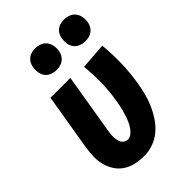

<svg xmlns="http://www.w3.org/2000/svg" viewBox="-221 -840 943 943"><g transform="rotate(-45 250.0 -368.5)"><path d="M211 8Q181 8 152.5 2Q124 -4 100.5 -19Q77 -34 61.5 -57Q46 -80 38.5 -107.5Q31 -135 31.5 -165Q32 -195 37 -225L86 -520H224L172 -206Q170 -195 169 -184.5Q168 -174 168.5 -163.5Q169 -153 171 -143Q173 -133 178 -124.5Q183 -116 191.5 -111Q200 -106 211 -106Q223 -106 234.5 -114.5Q246 -123 254 -134Q262 -145 268 -156.5Q274 -168 278.5 -180.5Q283 -193 287 -205.5Q291 -218 294 -230Q297 -242 299.5 -254.5Q302 -267 304 -280Q314 -338 315 -396Q316 -454 310 -511L447 -521Q453 -458 451.5 -393.5Q450 -329 439 -264Q434 -234 426 -203Q418 -172 405 -142.5Q392 -113 373.5 -85Q355 -57 329.5 -35.5Q304 -14 273 -3Q242 8 211 8ZM404 -595Q387 -595 370.5 -601.5Q354 -608 344 -621.5Q334 -635 331.5 -652.5Q329 -670 332 -688Q334 -700 340 -711.5Q346 -723 356.5 -731Q367 -739 379.5 -742Q392 -745 405 -745Q422 -745 438.5 -738.5Q455 -732 465 -718.5Q475 -705 478 -687.5Q481 -670 478 -652Q476 -640 469.5 -628.5Q463 -617 452.5 -609Q442 -601 429.5 -598Q417 -595 404 -595ZM204 -595Q187 -595 170.5 -601.5Q154 -608 144 -621.5Q134 -635 131.5 -652.5Q129 -670 132 -688Q134 -700 140 -711.5Q146 -723 156.5 -731Q167 -739 179.5 -742Q192 -745 205 -745Q222 -745 238.5 -738.5Q255 -732 265 -718.5Q275 -705 278 -687.5Q281 -670 278 -652Q276 -640 269.5 -628.5Q263 -617 252.5 -609Q242 -601 229.5 -598Q217 -595 204 -595Z"/></g></svg>

Font: Iosevka Heavy Oblique
Style: Regular
Weight: 900
Italic angle: -9°
Monospace: yes
Designer: Belleve Invis
Foundry: Belleve Invis
Version: Version 32.5.0; ttfautohint (v1.8.4)